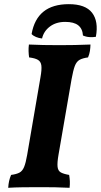

<svg xmlns="http://www.w3.org/2000/svg" viewBox="-20 -891 480 914"><path d="M172.8 -523.9Q179.3 -560.5 176.9 -579.1Q174.5 -597.7 160.8 -605.9Q147.1 -614.2 118.6 -617.7Q116.5 -631.4 116 -647.1Q115.5 -662.8 117.6 -679Q150.3 -677.5 186.3 -676.7Q222.3 -676 262.6 -676Q298.3 -676 335.9 -676.7Q373.4 -677.5 410.7 -679Q410.3 -663.3 408 -648.1Q405.7 -632.9 399.1 -617.7Q373.1 -614.2 358.6 -606Q344.1 -597.7 336.1 -576.8Q328.2 -555.9 320.6 -513.5L258.6 -154.7Q252 -117 254 -97.4Q256 -77.8 269.4 -70.3Q282.8 -62.8 309.2 -58.3Q311.7 -44.1 312.5 -28.6Q313.2 -13.2 311.2 3Q274.4 1 241.1 0.5Q207.7 0 168.3 0Q125.7 0 87.7 0.5Q49.8 1 19.1 3Q20.1 -14.7 23.4 -29.4Q26.7 -44 32.8 -58.3Q58.8 -61.8 72.7 -69.3Q86.7 -76.8 94.7 -96.1Q102.7 -115.4 109.2 -153.1ZM307.6 -871.2Q386.5 -871.2 418.2 -830.4Q449.9 -789.5 436.4 -715.8Q422.7 -713.3 406.2 -714.4Q389.7 -715.4 374.9 -722Q372.9 -754.3 352.4 -770.5Q331.9 -786.8 290.4 -786.8Q247 -786.8 217.6 -764.7Q188.1 -742.6 180.2 -707.8Q165 -709.3 151.6 -714.9Q138.1 -720.4 130.4 -729Q142.9 -800.2 187.1 -835.7Q231.2 -871.2 307.6 -871.2Z"/></svg>

Font: Vollkorn
Style: Italic
Weight: 400
Italic angle: -11°
Designer: Friedrich Althausen
Foundry: Friedrich Althausen
Version: Version 5.001